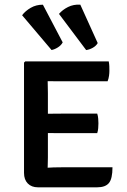

<svg xmlns="http://www.w3.org/2000/svg" viewBox="-20 -812 551 833"><path d="M84.2 -540.4 89.4 -545.5H186.8V-461Q186.8 -449.2 187.3 -436.6Q187.8 -424 187.8 -408.2V-129.3Q187.8 -116.6 187.3 -105.4Q186.8 -94.2 186.8 -84.2V0.7H144.8Q116.8 0.7 100.5 -16Q84.2 -32.7 84.2 -61.8ZM401.8 -319Q405.2 -309.1 406.1 -297.1Q407 -285.2 407 -277.1Q407 -267.9 406.1 -256.1Q405.2 -244.3 401.8 -234.5H244.5Q233.9 -234.5 217.1 -234.5Q200.2 -234.5 182.4 -234.8Q164.6 -235 151.1 -235.5V-317.7Q164.6 -318.2 182.4 -318.4Q200.2 -318.5 217.1 -318.8Q233.9 -319 244.5 -319ZM451.8 -545.5Q454 -534.3 454.3 -523.8Q454.6 -513.3 454.6 -504.1Q454.6 -495.1 453 -483.1Q451.4 -471.1 446.8 -459.4H244.5Q233.9 -459.4 217.1 -459.5Q200.2 -459.6 182.4 -459.9Q164.6 -460.3 151.1 -460.8V-545.5ZM468 -86.2Q468 -36.9 452.7 -18.1Q437.3 0.7 401.4 0.7H152.5V-82.2Q169.9 -83.2 183.8 -84.2Q197.7 -85.2 212.3 -85.7Q227 -86.2 247.4 -86.2ZM166.1 -791.6 252 -628.1Q245.3 -615.3 231.3 -606.5Q217.3 -597.6 203.7 -595L75.9 -745.9Q89.9 -764.6 113.5 -778.2Q137 -791.8 166.1 -791.6ZM328.4 -791.8 403.9 -625.1Q396.8 -612.6 382.2 -604.5Q367.6 -596.5 353.8 -594.8L235.9 -751.7Q251.3 -769.6 275.1 -781.6Q298.9 -793.5 328.4 -791.8Z"/></svg>

Font: Signika SC
Style: Regular
Weight: 300
Designer: Anna Giedryś
Foundry: Anna Giedryś
Version: Version 2.000